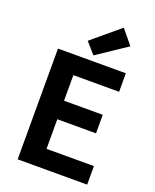

<svg xmlns="http://www.w3.org/2000/svg" viewBox="-179 -1106 973 1207"><g transform="rotate(20 307.5 -503.0)"><path d="M91 0H556V-124H239V-322H498V-446H239V-617H545V-741H91ZM315 -777 514 -910 435 -1006 250 -851Z"/></g></svg>

Font: Noto Sans CJK TC
Style: Bold
Weight: 700
Designer: Ryoko NISHIZUKA 西塚涼子 (kana, bopomofo & ideographs); Paul D. Hunt (Latin, Greek & Cyrillic); Sandoll Communications 산돌커뮤니
Foundry: Adobe
Version: Version 2.004;hotconv 1.0.118;makeotfexe 2.5.65603